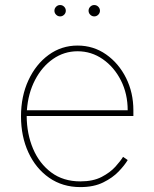

<svg xmlns="http://www.w3.org/2000/svg" viewBox="-20 -736 617 767"><path d="M301.1 11.4Q229.8 11.4 176.3 -25.9Q122.9 -63.2 93.4 -127.1Q63.9 -191.1 63.9 -271.3Q63.9 -351.6 93.6 -415.5Q123.2 -479.4 174.4 -516.7Q225.5 -554 289.8 -554Q353.3 -554 403.8 -518.6Q454.2 -483.3 483.5 -424.7Q512.8 -366.1 512.8 -295.5V-272.7H86.6Q87 -201.3 112 -142Q137.1 -82.7 184.8 -47.1Q232.6 -11.4 301.1 -11.4Q351.6 -11.4 385.8 -29.1Q420.1 -46.9 440.9 -70Q461.6 -93 471.6 -109.4L490.1 -96.6Q478 -76 453.8 -50.8Q429.7 -25.6 392 -7.1Q354.4 11.4 301.1 11.4ZM87.4 -295.5H490.1Q490.1 -361.2 463.1 -414.6Q436.1 -468 390.6 -499.6Q345.2 -531.2 289.8 -531.2Q236.2 -531.2 191.9 -500.5Q147.7 -469.8 120 -416.5Q92.3 -363.3 87.4 -295.5ZM220.2 -670.5Q210.9 -670.5 204.2 -677.2Q197.4 -683.9 197.4 -693.2Q197.4 -702.4 204.2 -709.2Q210.9 -715.9 220.2 -715.9Q229.4 -715.9 236.2 -709.2Q242.9 -702.4 242.9 -693.2Q242.9 -683.9 236.2 -677.2Q229.4 -670.5 220.2 -670.5ZM356.5 -670.5Q347.3 -670.5 340.6 -677.2Q333.8 -683.9 333.8 -693.2Q333.8 -702.4 340.6 -709.2Q347.3 -715.9 356.5 -715.9Q365.8 -715.9 372.5 -709.2Q379.3 -702.4 379.3 -693.2Q379.3 -683.9 372.5 -677.2Q365.8 -670.5 356.5 -670.5Z"/></svg>

Font: Inter UI Thin
Style: Regular
Weight: 100
Designer: Rasmus Andersson
Foundry: rsms
Version: 3.2;8d6f07862